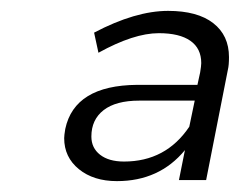

<svg xmlns="http://www.w3.org/2000/svg" viewBox="-20 -789 441 353"><path d="M401 -684Q401 -669 399 -661L359 -458H309L320 -513Q273 -456 195 -456Q152 -456 125 -478Q98 -500 98 -535Q98 -540 100 -552Q117 -632 232 -633H343L348 -656Q350 -668 350 -673Q350 -700 330 -714Q310 -728 272 -728Q226 -728 161 -692L153 -729Q229 -769 289 -769Q343 -769 372 -746.5Q401 -724 401 -684ZM328 -556 338 -604H236Q193 -604 170.5 -586.5Q148 -569 148 -538Q148 -517 164 -504.5Q180 -492 208 -492Q285 -492 328 -556Z"/></svg>

Font: Gontserrat Light
Style: Italic
Weight: 300
Italic angle: -11.3°
Designer: Julieta Ulanovsky
Foundry: Julieta Ulanovsky
Version: Version 6.001